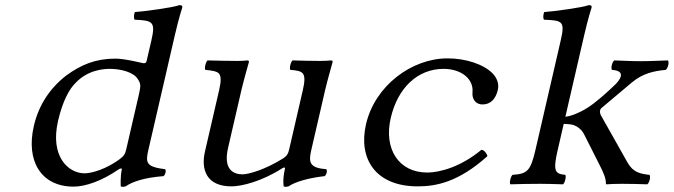

<svg xmlns="http://www.w3.org/2000/svg" viewBox="-20 -718 2631 750"><path d="M473.9 -138C469 -117 465.2 -109 445.9 -95C396.6 -59 340.5 -41 310.5 -41C246.5 -41 174.7 -107 206.8 -246C225.3 -326 251.7 -371 275 -394C324 -446 386.7 -449 409.7 -449C451.7 -449 501.7 -436 517.7 -410C529.5 -392 530.9 -385 522.8 -350ZM442.9 -56C448.9 -60 457.5 -63 455.7 -55C449.5 -28 451.7 10 451.7 10C459 13 462.2 12 470.7 10C496.8 -8 542.6 -24.1 618.9 -30C626.3 -36 629.8 -51 625.2 -57C552.3 -66.1 547.7 -81 559 -130L663.6 -583C678.6 -648 691.8 -688 691.8 -688C693.5 -695 690.1 -698 681.1 -698C653.8 -688 547.6 -674 506.9 -671C503.1 -663 501.4 -647 506 -641C577.3 -638.1 588.2 -633.1 571.1 -559L553 -481C551.2 -473 548.7 -471 540.7 -471C536.7 -471 469.9 -489 430.9 -489C352.9 -489 296.4 -465 238.7 -423C176.6 -375 131.3 -309 112.2 -226C80.5 -89 140.5 11 267.5 11C313.5 11 377.5 -11 442.9 -56Z M884.2 10C923.2 10 1002.1 -9.1 1081.4 -60C1087.4 -63.9 1094.7 -66 1093.1 -59C1082.9 -14.9 1088.2 10 1088.2 10C1095.5 13 1098.7 12 1107.2 10C1133.3 -8 1185.8 -23 1248.4 -30C1255.8 -36 1259.3 -51 1254.7 -57C1191.8 -62 1184.2 -81 1195.5 -130L1250.7 -369C1257.6 -399 1279.4 -476 1279.4 -476C1280.1 -479 1277.8 -482 1272.8 -482C1267.5 -481 1244.3 -480 1229.3 -480C1197.3 -480 1159.5 -481 1122.8 -482C1115.4 -476 1109.6 -451 1114.2 -445C1135.8 -443.7 1154.8 -440.6 1162.3 -431.6C1171.6 -420.5 1171 -400.5 1162.5 -364L1110.4 -138C1106 -119 1102.8 -109.9 1085.4 -99C1016.9 -56 952 -37 927 -37C897 -37 850.3 -51 870.8 -140L923.7 -369C930.6 -399 952.4 -476 952.4 -476C953.1 -479 950.8 -482 945.8 -482C940.5 -481 923.3 -480 908.3 -480C876.3 -480 827.5 -481 790.8 -482C783.4 -476 777.6 -451 782.2 -445C803.8 -443.2 828 -439.9 835.4 -430.6C844.3 -419.6 843.9 -400.2 835.8 -365L780.6 -126C764.7 -57 785.2 10 884.2 10Z M1883.9 -108C1882.2 -118 1871.5 -132 1860.7 -133C1782.7 -68 1700.2 -44 1649.2 -44C1537.2 -44 1478.4 -136 1506.3 -257C1533.3 -374 1610.7 -449 1712.7 -449C1782.7 -449 1830.4 -409 1825.7 -358C1822.8 -328.1 1840.6 -310 1864.6 -310C1894.6 -310 1916 -329.4 1924.7 -367C1929.7 -388.4 1922.8 -412.1 1904.5 -431C1870.5 -466 1801.5 -490 1728.1 -490C1587.1 -490 1444.2 -382 1409.8 -233C1378.6 -98 1446.7 10 1611.7 10C1682.7 10 1770.4 -6 1883.9 -108Z M2071.5 -132C2052.3 -49 2039 -39 1982.1 -35C1974.7 -29 1968.9 -4 1973.5 2C2015.8 1 2044.1 0 2089 0C2124.5 0 2136.8 1 2179.5 2C2186.9 -4 2192.7 -29 2188.1 -35C2148 -39 2139.3 -49 2158.5 -132L2182 -234C2204.8 -233 2214.6 -232 2224.6 -228C2240 -221 2253.5 -210 2262.3 -192L2317.9 -82C2340.8 -38 2346.6 -20 2346.7 -3C2347 0 2346.5 2 2349.5 2C2371.8 1 2376 0 2409 0C2444 0 2475.8 1 2508.5 2C2517.2 -5 2522.5 -28 2517.1 -35C2480 -39 2453.4 -45 2431.9 -82L2327.6 -267C2324.8 -272 2322.6 -280 2324 -286C2325 -290 2325.6 -293 2330.6 -297L2448.4 -396C2490.4 -431.2 2534.8 -441 2580.7 -445C2589.4 -452 2594.7 -475 2589.3 -482C2548 -481 2523.6 -479 2483.6 -479C2441.6 -479 2420 -481 2379.3 -482C2370.7 -475 2365.4 -452 2370.7 -445C2431.8 -441 2396.6 -401 2383.6 -388C2350.2 -356 2307.2 -317 2273.3 -296C2243 -277 2209.9 -264 2188.5 -262L2262.6 -583C2277.6 -648 2290.8 -688 2290.8 -688C2292.5 -695 2289.1 -698 2280.1 -698C2252.8 -688 2146.6 -674 2105.9 -671C2102.1 -663 2100.4 -647 2105 -641C2177.3 -638 2187.8 -636 2170.1 -559Z"/></svg>

Font: Linux Libertine Mono O
Style: Mono Oblique
Weight: 400
Italic angle: -13°
Designer: Philipp H. Poll
Foundry: Philipp H. Poll
Version: Version 5.1.7